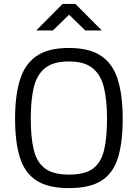

<svg xmlns="http://www.w3.org/2000/svg" viewBox="-20 -946 700 976"><path d="M330.2 10.2Q222.6 10.2 163.2 -29.7Q103.8 -69.6 80.2 -148.3Q56.6 -227 56.6 -342.6Q56.6 -457 80.5 -537.4Q104.4 -617.8 163.8 -660Q223.2 -702.2 330.2 -702.2Q437.2 -702.2 496.6 -660.3Q556 -618.4 579.9 -538Q603.8 -457.6 603.8 -342.6Q603.8 -224 580.2 -145.6Q556.6 -67.2 497.2 -28.5Q437.8 10.2 330.2 10.2ZM330.2 -58.4Q410.7 -58.4 452.3 -88.8Q493.8 -119.3 508.9 -182.4Q524 -245.4 524 -342.6Q524 -436.5 508.3 -501.1Q492.6 -565.6 450.8 -599.6Q408.9 -633.6 330.2 -633.6Q250.9 -633.6 209 -599.9Q167.1 -566.2 151.7 -501.7Q136.4 -437.1 136.4 -342.6Q136.4 -248.4 151.5 -185.1Q166.5 -121.7 208.4 -90Q250.3 -58.4 330.2 -58.4ZM164.3 -791.3 298.3 -926H363.3L497.3 -791.3H413.3L331.4 -871.2L248.9 -791.3Z"/></svg>

Font: Titillium Web
Style: Bold
Weight: 700
Designer: Mohamed Gaber, Accademia di Belle Arti di Urbino
Foundry: Kief Type Foundry, Accademia di Belle Arti di Urbino
Version: Version 3.000